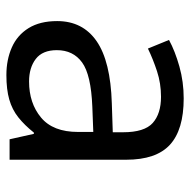

<svg xmlns="http://www.w3.org/2000/svg" viewBox="-17 -568 595 601"><g transform="rotate(90 280.5 -267.5)"><path d="M288 -545Q386 -545 433 -502Q480 -459 480 -365V0H416L399 -76H395Q372 -47 347.5 -27.5Q323 -8 291.5 1Q260 10 215 10Q167 10 128.5 -7Q90 -24 68 -59.5Q46 -95 46 -149Q46 -229 109 -272.5Q172 -316 303 -320L394 -323V-355Q394 -422 365 -448Q336 -474 283 -474Q241 -474 203 -461.5Q165 -449 132 -433L105 -499Q140 -518 188 -531.5Q236 -545 288 -545ZM314 -259Q214 -255 175.5 -227Q137 -199 137 -148Q137 -103 164.5 -82Q192 -61 235 -61Q303 -61 348 -98.5Q393 -136 393 -214V-262Z"/></g></svg>

Font: Noto Sans Lao Looped
Style: Regular
Weight: 400
Designer: Mark Frömberg, Ben Mitchell
Foundry: The Fontpad Ltd
Version: Version 1.001